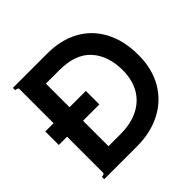

<svg xmlns="http://www.w3.org/2000/svg" viewBox="-184 -933 1115 1115"><g transform="rotate(-45 373.5 -375.0)"><path d="M717 -369Q717 -256 668.5 -172.5Q620 -89 533.5 -44.5Q447 0 336 0H66V-19Q73 -19 80.5 -22Q88 -25 88 -30V-327H20V-438H88V-720Q88 -725 80.5 -728Q73 -731 66 -731V-750H348Q460 -750 543 -704.5Q626 -659 671.5 -573Q717 -487 717 -369ZM317 -118Q404 -118 465.5 -149.5Q527 -181 558.5 -238Q590 -295 590 -371Q590 -490 526 -561Q462 -632 329 -632H219V-438H353V-327H219V-118Z"/></g></svg>

Font: Aoboshi One
Style: Regular
Weight: 400
Designer: IKIMOJI
Foundry: Natsumi Matsuba
Version: Version 1.000; ttfautohint (v1.8.3)